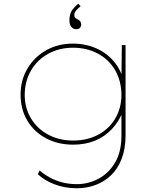

<svg xmlns="http://www.w3.org/2000/svg" viewBox="-20 -766 834 1026"><path d="M392 240Q326 240 271.5 219Q217 198 182 165L192 145Q216 166 246 182.5Q276 199 312.5 208.5Q349 218 391 218Q452 218 506.5 189Q561 160 595 102.5Q629 45 629 -41V-178L640 -179Q618 -119 578.5 -77Q539 -35 487 -14Q435 7 371 7Q290 7 226 -27Q162 -61 126 -121.5Q90 -182 90 -260Q90 -339 127.5 -401Q165 -463 228 -498Q291 -533 369 -533Q407 -533 442 -525Q477 -517 507.5 -501.5Q538 -486 563.5 -463.5Q589 -441 608 -411Q627 -381 638 -345L629 -347L631 -525H651V-43Q651 29 630 83Q609 137 572.5 171.5Q536 206 489 223Q442 240 392 240ZM371 -15Q447 -15 505.5 -46.5Q564 -78 596.5 -134Q629 -190 629 -260Q628 -334 595.5 -390.5Q563 -447 504 -479Q445 -511 370 -511Q297 -511 238.5 -479Q180 -447 146.5 -390.5Q113 -334 112 -260Q112 -189 145.5 -133.5Q179 -78 237.5 -46.5Q296 -15 371 -15ZM387 -610Q371 -610 361 -622.5Q351 -635 351 -656Q351 -669 353 -680.5Q355 -692 360 -702.5Q365 -713 374.5 -723.5Q384 -734 398 -746L411 -733Q404 -727 396 -719.5Q388 -712 382.5 -704Q377 -696 377 -686Q377 -678 380.5 -673Q384 -668 394 -663Q405 -658 409.5 -651Q414 -644 414 -634Q414 -625 407.5 -617.5Q401 -610 387 -610Z"/></svg>

Font: Lexend Giga Thin
Style: Regular
Weight: 250
Version: Version 1.007